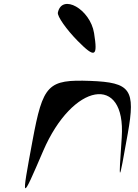

<svg xmlns="http://www.w3.org/2000/svg" viewBox="-20 -965 715 992"><path d="M148 -238C89 80 89 80 203 -185C355 -538 631 -586 609 -256C592 -9 593 -9 640 -274C681 -503 655 -539 447 -547C227 -555 202 -529 148 -238ZM279 -900C275 -881 323 -813 381 -754C471 -663 486 -670 466 -794C446 -918 300 -1000 279 -900Z"/></svg>

Font: Venom Sans
Style: Obl
Weight: 400
Version: Version 1.001